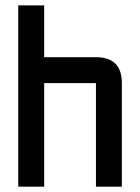

<svg xmlns="http://www.w3.org/2000/svg" viewBox="-20 -704 528 724"><path d="M48.8 -683.6H146.5V-488.3H341.8Q439.5 -488.3 439.5 -390.6V0H341.8V-390.6H146.5V0H48.8Z"/></svg>

Font: BabelStone Moon Runes
Style: Regular
Weight: 400
Designer: Andrew West
Foundry: BabelStone
Version: Version 7.001 March 14, 2022